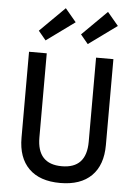

<svg xmlns="http://www.w3.org/2000/svg" viewBox="-60 -936 700 993"><g transform="rotate(5 290.0 -439.5)"><path d="M290 12Q184 12 127.5 -44Q71 -100 71 -204V-650H163V-213Q163 -75 291 -75Q419 -75 419 -213V-650H509V-204Q509 -100 452.5 -44Q396 12 290 12ZM370 -716 331 -763 460 -891 517 -823ZM151 -716 112 -763 241 -891 298 -823Z"/></g></svg>

Font: Sometype Mono Medium
Style: Regular
Weight: 500
Monospace: yes
Designer: Ryoichi Tsunekawa
Foundry: Dharma Type
Version: Version 1.000; ttfautohint (v1.8.3)